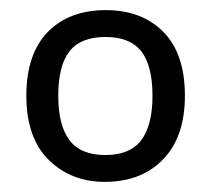

<svg xmlns="http://www.w3.org/2000/svg" viewBox="-20 -742 416 379"><path d="M345 -553Q345 -472 302 -427.5Q259 -383 187 -383Q120 -383 76 -426.5Q32 -470 32 -553Q32 -635 74 -678.5Q116 -722 189 -722Q260 -722 302.5 -679Q345 -636 345 -553ZM95 -553Q95 -495 117 -465.5Q139 -436 188 -436Q237 -436 259 -465.5Q281 -495 281 -553Q281 -612 259 -640.5Q237 -669 188 -669Q139 -669 117 -640.5Q95 -612 95 -553Z"/></svg>

Font: Noto Music
Style: Regular
Weight: 400
Designer: Monotype Design Team, Benjamin Yang
Foundry: Monotype Imaging Inc.
Version: Version 2.002; ttfautohint (v1.8.4.7-5d5b)